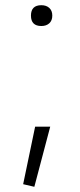

<svg xmlns="http://www.w3.org/2000/svg" viewBox="-20 -563 307 738"><path d="M69 145 115 -76H173L112 155ZM139 -463Q99 -463 99 -503Q99 -543 139 -543Q158 -543 169.5 -532.5Q181 -522 181 -503Q181 -484 169.5 -473.5Q158 -463 139 -463Z"/></svg>

Font: Encode Sans Wide
Style: ExtraLight
Weight: 200
Designer: Pablo Impallari, Andres Torresi
Foundry: Pablo Impallari, Andres Torresi
Version: Version 1.000; ttfautohint (v1.00) -l 8 -r 50 -G 200 -x 14 -